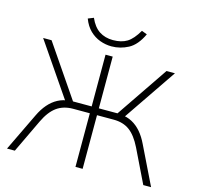

<svg xmlns="http://www.w3.org/2000/svg" viewBox="-125 -1034 1194 1165"><g transform="rotate(15 471.5 -451.5)"><path d="M19 0 134 -239Q154 -281 180 -311Q206 -341 238 -358Q270 -375 308 -378L293 -360L57 -705H110L342 -365L321 -380H449V-705H494V-380H624L601 -365L832 -705H885L650 -360L635 -378Q673 -375 704.5 -358Q736 -341 761.5 -311.5Q787 -282 807 -240L924 0H875L773 -210Q740 -277 699.5 -307Q659 -337 599 -337H494V0H449V-337H344Q284 -337 242 -307Q200 -277 168 -210L68 0ZM470 -763Q433 -763 397.5 -776Q362 -789 333.5 -816.5Q305 -844 288 -889L323 -903Q346 -850 382.5 -826Q419 -802 469 -802Q522 -802 557 -823.5Q592 -845 625 -902L659 -889Q625 -816 575 -789.5Q525 -763 470 -763Z"/></g></svg>

Font: Nunito Sans 10pt ExtraLight
Style: Regular
Weight: 250
Designer: Vernon Adams
Foundry: Vernon Adams
Version: Version 3.101;gftools[0.9.27]